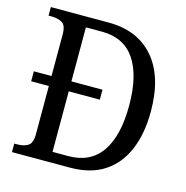

<svg xmlns="http://www.w3.org/2000/svg" viewBox="-105 -814 886 913"><g transform="rotate(15 337.5 -357.0)"><path d="M34 0V-42H50Q80 -42 101 -54.5Q122 -67 122 -113V-349H35V-398H122V-604Q122 -648 100.5 -660Q79 -672 48 -672H34V-714H319Q462 -714 542 -621Q622 -528 622 -357Q622 -248 588 -167.5Q554 -87 487 -43.5Q420 0 319 0ZM298 -51Q406 -51 460.5 -130Q515 -209 515 -357Q515 -506 461 -585Q407 -664 299 -664H220V-398H373V-349H220V-51Z"/></g></svg>

Font: Noto Serif Myanmar SemCond
Style: Regular
Weight: 400
Width: 4
Designer: Ben Mitchell and the Monotype Design Team
Foundry: Monotype Imaging Inc.
Version: Version 2.106; ttfautohint (v1.8.4.7-5d5b)